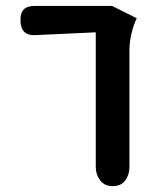

<svg xmlns="http://www.w3.org/2000/svg" viewBox="-20 -634 536 654"><path d="M363.8 0Q335.9 0 321 -19.8Q306.2 -39.6 306.2 -64.9V-523.9L96.2 -514.2Q49.8 -514.2 49.8 -564.9Q47.9 -613.8 97.2 -613.8H361.8L445.8 -571.8Q436 -552.7 428.5 -522.2Q420.9 -491.7 420.9 -461.9V-64Q420.9 -39.1 406.7 -19.5Q392.6 0 363.8 0Z"/></svg>

Font: El Messiri SemiBold
Style: Regular
Weight: 600
Designer: Mohamed Gaber
Foundry: Kief Type Foundry
Version: Version 2.007;PS 002.007;hotconv 1.0.88;makeotf.lib2.5.64775